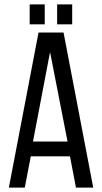

<svg xmlns="http://www.w3.org/2000/svg" viewBox="-20 -847 462 867"><path d="M182 -827H114V-737H182ZM306 -827H238V-737H306ZM119 -141H296L323 0H401L267 -700H154L20 0H92ZM129 -208 206 -612 285 -208Z"/></svg>

Font: SVN-Bebas Neue
Style: Regular
Weight: 400
Designer: Ryoichi Tsunekawa
Foundry: Ryoichi Tsunekawa
Version: Version 001.003